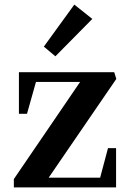

<svg xmlns="http://www.w3.org/2000/svg" viewBox="-20 -813 567 832"><path d="M40 -1V-37L334 -468L339 -458H124L139 -469L97 -320H62V-500H475L484 -471L184 -33L179 -43H426L411 -32L448 -171H483V-1ZM220 -569 170 -611 302 -793 380 -731Z"/></svg>

Font: Wittgenstein SemiBold
Style: Regular
Weight: 600
Designer: Jörg Drees
Foundry: Jörg Drees
Version: Version 1.500